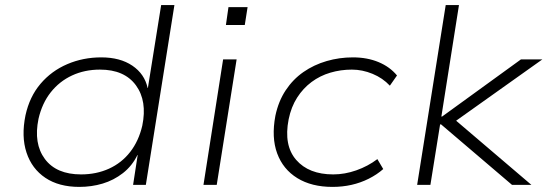

<svg xmlns="http://www.w3.org/2000/svg" viewBox="-20 -725 2150 753"><path d="M291 8Q211 8 158 -27.5Q105 -63 84 -126.5Q63 -190 80 -273Q96 -346 139 -396.5Q182 -447 244 -473.5Q306 -500 377 -500Q451 -500 499 -467.5Q547 -435 559 -380H560L612 -705H664L552 0H502L520 -117H519Q498 -74 462 -46Q426 -18 382.5 -5Q339 8 291 8ZM298 -41Q358 -41 407.5 -63.5Q457 -86 490.5 -129Q524 -172 538 -232Q558 -329 513 -390.5Q468 -452 372 -452Q312 -452 262.5 -429Q213 -406 179 -363Q145 -320 131 -259Q111 -162 156 -101.5Q201 -41 298 -41Z M866 -627 876 -697H951L940 -627ZM778 0 855 -492H908L830 0Z M1284 8Q1202 8 1146 -26.5Q1090 -61 1067 -123.5Q1044 -186 1060 -271Q1072 -328 1100.5 -371Q1129 -414 1170 -442.5Q1211 -471 1261 -485.5Q1311 -500 1364 -500Q1420 -500 1464.5 -481.5Q1509 -463 1537 -429L1509 -389Q1481 -419 1441 -435.5Q1401 -452 1360 -452Q1316 -452 1275.5 -440Q1235 -428 1202 -403.5Q1169 -379 1145.5 -342.5Q1122 -306 1112 -257Q1092 -155 1141.5 -98Q1191 -41 1287 -41Q1332 -41 1377.5 -57Q1423 -73 1460 -101L1483 -62Q1458 -40 1426 -24Q1394 -8 1358.5 0Q1323 8 1284 8Z M1616 0 1728 -705H1780L1711 -268H1714L2023 -492H2107L1754 -241L1745 -272L2064 0H1988L1710 -237H1706L1668 0Z"/></svg>

Font: Nunito Sans 7pt SemiExpanded ExtraLight
Style: Italic
Weight: 250
Width: 6
Italic angle: -9°
Designer: Vernon Adams
Foundry: Vernon Adams
Version: Version 3.101;gftools[0.9.27]